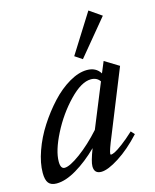

<svg xmlns="http://www.w3.org/2000/svg" viewBox="-114 -808 724 898"><g transform="rotate(-15 247.5 -359.5)"><path d="M317.4 -518.6 281.7 -542.5 400.9 -731.9 460 -690.9ZM48.8 11.2Q22 11.2 10 -3.9Q-2 -19 -2 -53.2Q-2 -100.6 18.3 -158.2Q38.6 -215.8 72.8 -268.8Q106.9 -321.8 148.2 -366.5Q189.5 -411.1 235.6 -438Q281.7 -464.8 321.8 -464.8Q365.7 -464.8 386.2 -431.2L408.7 -485.4L477.1 -443.4L354 -138.2Q326.2 -71.3 326.2 -57.6Q326.2 -53.2 329.1 -53.2Q335.4 -53.2 348.4 -59.3Q361.3 -65.4 387.5 -85Q413.6 -104.5 445.8 -134.3L461.4 -117.2Q406.7 -57.6 351.8 -22.5Q296.9 12.7 264.6 12.7Q230.5 12.7 230.5 -22.9Q230.5 -45.9 253.4 -105Q200.2 -52.7 146.2 -20.8Q92.3 11.2 48.8 11.2ZM84 -84.5Q84 -49.8 104 -49.8Q128.9 -49.8 181.2 -88.1Q233.4 -126.5 285.6 -184.6L372.1 -396.5Q357.4 -418 328.6 -418Q282.2 -418 223.4 -356.9Q164.6 -295.9 124.3 -216.6Q84 -137.2 84 -84.5Z"/></g></svg>

Font: Elstob 6pt Medium
Style: Italic
Weight: 500
Italic angle: -20°
Designer: Peter S. Baker
Version: Version 1.015